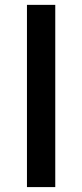

<svg xmlns="http://www.w3.org/2000/svg" viewBox="-20 -762 335 782"><path d="M89.8 0V-742.2H205.1V0Z"/></svg>

Font: Trueno
Style: Regular
Weight: 400
Designer: Julieta Ulanovsky
Foundry: Julieta Ulanovsky
Version: Version 3.001b | FøM Fix